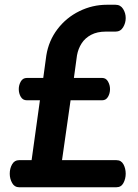

<svg xmlns="http://www.w3.org/2000/svg" viewBox="-20 -788 582 808"><path d="M60 0Q41 0 31 -18Q21 -36 21 -57Q21 -79 31 -96.5Q41 -114 60 -114H113L148 -366H93Q76 -366 67.5 -380.5Q59 -395 59 -413Q59 -430 67.5 -445Q76 -460 93 -460H162L175 -555Q185 -617 222 -665.5Q259 -714 314 -741Q369 -768 430 -768H466Q487 -768 498 -750.5Q509 -733 509 -712Q509 -691 498 -673Q487 -655 466 -655H425Q389 -655 363.5 -641.5Q338 -628 323.5 -605.5Q309 -583 304 -555L291 -460H410Q426 -460 434.5 -445Q443 -430 443 -413Q443 -395 434.5 -380.5Q426 -366 410 -366H277L241 -114H470Q490 -114 499.5 -96.5Q509 -79 509 -57Q509 -36 499.5 -18Q490 0 470 0Z"/></svg>

Font: Dosis ExtraLight
Style: Bold
Weight: 700
Version: Version 3.001; ttfautohint (v1.8.2)